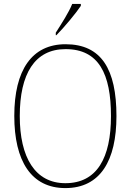

<svg xmlns="http://www.w3.org/2000/svg" viewBox="-20 -951 669 981"><path d="M265 -784V-771H268C308 -811 370 -886 393 -921V-931H349C331 -886 294 -830 265 -784ZM314 10C493 10 575 -131 575 -358C575 -597 498 -725 315 -725C143 -725 53 -593 53 -359C53 -129 139 10 314 10ZM314 -15C159 -15 81 -147 81 -358C81 -573 157 -700 315 -700C485 -700 547 -573 547 -358C547 -145 476 -15 314 -15Z"/></svg>

Font: Noto Serif Devanagari SemiCondensed Thin
Style: Regular
Weight: 100
Width: 4
Designer: Universal Thirst, Indian Type Foundry and the Monotype Design Team
Foundry: Monotype Imaging Inc.
Version: Version 2.004